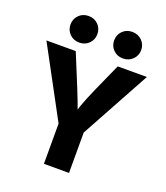

<svg xmlns="http://www.w3.org/2000/svg" viewBox="-158 -999 960 1108"><g transform="rotate(20 321.5 -445.0)"><path d="M194.5 -890Q230 -890 253.5 -866.5Q277 -843 277 -808.5Q277 -774 253.5 -750.5Q230 -727 194.5 -727Q159 -727 135.5 -750.5Q112 -774 112 -808.5Q112 -843 135.5 -866.5Q159 -890 194.5 -890ZM462.5 -890Q498 -890 522 -866.5Q546 -843 546 -808.5Q546 -774 522 -750.5Q498 -727 462.5 -727Q427 -727 403.5 -750.5Q380 -774 380 -808.5Q380 -843 403.5 -866.5Q427 -890 462.5 -890ZM397 0H243V-247L13 -674H193Q294 -432 319 -360Q329 -405 407 -576L451 -674H630L397 -248Z"/></g></svg>

Font: Hind Colombo
Style: Bold
Weight: 700
Designer: Jyotish Sonowal, Aditi Pimprikar
Foundry: Indian Type Foundry
Version: Version 1.000;PS 1.0;hotconv 1.0.86;makeotf.lib2.5.63406; tt